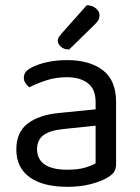

<svg xmlns="http://www.w3.org/2000/svg" viewBox="-20 -707 539 741"><path d="M240 -52Q282 -52 309.5 -60.5Q337 -69 349 -77V-222L225 -209Q173 -204 148 -185.5Q123 -167 123 -131Q123 -93 152 -72.5Q181 -52 240 -52ZM239 -475Q326 -475 377 -436Q428 -397 428 -313V-76Q428 -54 419.5 -42.5Q411 -31 394 -21Q370 -7 330.5 3.5Q291 14 240 14Q146 14 94.5 -23Q43 -60 43 -130Q43 -196 86 -229.5Q129 -263 207 -271L349 -285V-313Q349 -363 319 -386Q289 -409 238 -409Q196 -409 159 -397Q122 -385 93 -370Q85 -377 78.5 -386Q72 -395 72 -406Q72 -420 79 -429Q86 -438 101 -446Q128 -460 163 -467.5Q198 -475 239 -475ZM315 -687Q337 -686 350.5 -674.5Q364 -663 364 -649Q364 -635 358 -626.5Q352 -618 338 -605L247 -516Q227 -516 215 -526.5Q203 -537 203 -550Q203 -558 208 -565Q213 -572 218 -578Z"/></svg>

Font: Baloo 2
Style: Regular
Weight: 400
Designer: Sarang Kulkarni and Ek Type
Foundry: Ek Type
Version: Version 1.640;hotconv 1.0.111;makeotfexe 2.5.65597; ttfautoh